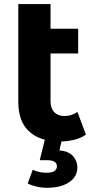

<svg xmlns="http://www.w3.org/2000/svg" viewBox="-20 -677 452 929"><path d="M269.5 7.6Q174 7.6 121.3 -40.6Q68.5 -88.7 68.5 -184.8V-657.3H224.5V-187.5Q224.5 -153.4 242.2 -134.6Q260 -115.7 290.8 -115.7Q328.3 -115.7 354.5 -135.6L395.8 -25.6Q372.2 -8.8 338.8 -0.6Q305.3 7.6 269.5 7.6ZM154.9 -418.2V-537.9H358.2V-418.2ZM207.8 231.6Q181.6 231.6 156.9 225.9Q132.2 220.2 114 210.6L138.4 144.4Q153 150.9 169.1 154.9Q185.2 158.9 203.8 158.9Q231.7 158.9 243.6 150.1Q255.5 141.2 255.5 127Q255.5 113.8 243.9 105.9Q232.2 98 206 98H172.3L198.7 -8.2H281.5L267.5 50.2Q312.7 55 333.5 78.7Q354.3 102.4 354.3 132.6Q354.3 178.4 314.1 205Q273.9 231.6 207.8 231.6Z"/></svg>

Font: Montserrat Alternates Thin
Style: Regular
Weight: 100
Designer: Julieta Ulanovsky
Foundry: Julieta Ulanovsky
Version: Version 9.000